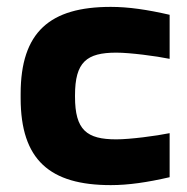

<svg xmlns="http://www.w3.org/2000/svg" viewBox="-20 -529 543 558"><path d="M40 -256V-244C40 -64 125 9 302 9C353 9 408 1 473 -14V-142C434 -134 358 -124 318 -124C232 -124 198 -151 198 -248V-252C198 -349 232 -376 318 -376C358 -376 434 -366 473 -358V-486C408 -501 353 -509 302 -509C125 -509 40 -436 40 -256Z"/></svg>

Font: LT Wave Alt Black
Style: Regular
Weight: 900
Designer: Daniel Lyons
Version: Version 2.5 (Glyphs App)